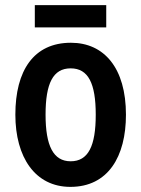

<svg xmlns="http://www.w3.org/2000/svg" viewBox="-20 -720 552 750"><path d="M395 -700H116V-613H395ZM472 -272C472 -454 387 -553 257 -553C112 -553 40 -445 40 -272C40 -106 117 10 255 10C402 10 472 -108 472 -272ZM158 -272C158 -394 187 -453 256 -453C325 -453 354 -394 354 -272C354 -150 325 -90 256 -90C188 -90 158 -151 158 -272Z"/></svg>

Font: Noto Sans Telugu Condensed SemiBold
Style: Regular
Weight: 600
Width: 3
Designer: Jelle Bosma - Monotype Design Team
Foundry: Monotype Imaging Inc.
Version: Version 2.005